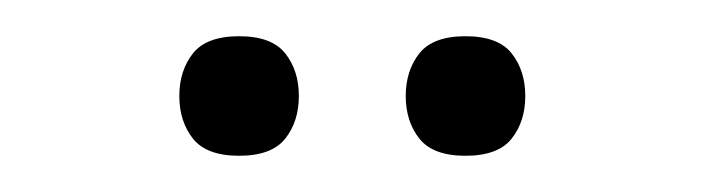

<svg xmlns="http://www.w3.org/2000/svg" viewBox="-20 -712 390 106"><path d="M79 -659Q79 -673 86.5 -682.5Q94 -692 112 -692Q130 -692 137.5 -682.5Q145 -673 145 -659Q145 -645 137.5 -635.5Q130 -626 112 -626Q94 -626 86.5 -635.5Q79 -645 79 -659ZM204 -659Q204 -673 211.5 -682.5Q219 -692 237 -692Q255 -692 262.5 -682.5Q270 -673 270 -659Q270 -645 262.5 -635.5Q255 -626 237 -626Q219 -626 211.5 -635.5Q204 -645 204 -659Z"/></svg>

Font: Khand Variable Light
Style: Regular
Weight: 300
Designer: Satya Rajpurohit
Foundry: Indian Type Foundry
Version: Version 3.000